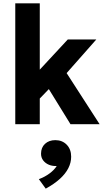

<svg xmlns="http://www.w3.org/2000/svg" viewBox="-20 -740 628 1144"><path d="M71 0V-720H217V-325L384 -505H554L377 -304.5L573.5 0H400L271 -209L217 -153V0ZM252.5 384 211.5 327.5Q247 314.5 275.5 293.2Q304 272 318 249Q293 250.5 271.8 241.8Q250.5 233 237.5 216Q224.5 199 224.5 176Q224.5 139 248.2 117Q272 95 309.5 95Q351 95 377.5 122.2Q404 149.5 404 193.5Q404 229 387.2 262Q370.5 295 337 325.5Q303.5 356 252.5 384Z"/></svg>

Font: Geologica Cursive SemiBold
Style: Regular
Weight: 600
Designer: Sindre Bremnes, Frode Helland
Foundry: Monokrom Skriftforlag AS
Version: Version 1.010;gftools[0.9.28]